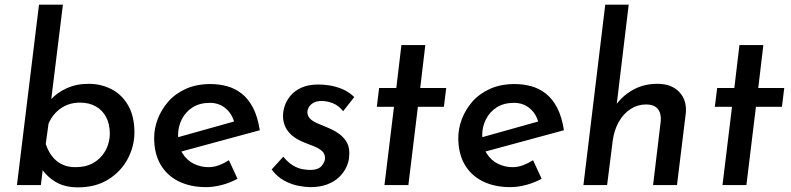

<svg xmlns="http://www.w3.org/2000/svg" viewBox="-20 -797 3407 827"><path d="M316 10Q257 10 217 -15Q177 -40 155 -78L169 -105L156 0H53L148 -777H251L196 -331L198 -367Q224 -397 266.5 -416.5Q309 -436 361 -436Q415 -436 460 -413Q505 -390 532 -343Q559 -296 559 -227Q559 -167 530 -112.5Q501 -58 446.5 -24Q392 10 316 10ZM305 -77Q346 -77 374 -91Q402 -105 419.5 -126.5Q437 -148 445 -173Q453 -198 453 -221Q453 -262 437.5 -292Q422 -322 393 -338.5Q364 -355 325 -355Q277 -355 241.5 -330Q206 -305 189 -264L177 -177Q182 -161 191.5 -143.5Q201 -126 216 -111Q231 -96 253 -86.5Q275 -77 305 -77Z M878 -77Q901 -77 923.5 -85.5Q946 -94 966 -107L1003 -27Q972 -10 936.5 -0.5Q901 9 867 9Q801 9 750.5 -15.5Q700 -40 672 -87.5Q644 -135 644 -203Q644 -244 659.5 -284.5Q675 -325 704.5 -359Q734 -393 780 -414Q826 -435 887 -435Q924 -435 958.5 -425.5Q993 -416 1021.5 -393.5Q1050 -371 1070 -332.5Q1090 -294 1099 -236L745 -140L729 -201L1025 -284L989 -270Q979 -308 951 -331Q923 -354 884 -354Q840 -354 809.5 -334.5Q779 -315 763 -283Q747 -251 747 -215Q747 -167 766 -136.5Q785 -106 815 -91.5Q845 -77 878 -77Z M1316 9Q1297 9 1266.5 3.5Q1236 -2 1205 -18.5Q1174 -35 1150 -67L1200 -122Q1222 -96 1242.5 -84Q1263 -72 1282 -68.5Q1301 -65 1316 -65Q1351 -65 1365.5 -82.5Q1380 -100 1380 -116Q1380 -135 1367 -146.5Q1354 -158 1333.5 -166.5Q1313 -175 1291 -183Q1245 -201 1222 -230Q1199 -259 1199 -298Q1199 -318 1206.5 -341Q1214 -364 1231.5 -385Q1249 -406 1278.5 -419.5Q1308 -433 1352 -433Q1373 -433 1399.5 -429Q1426 -425 1454 -413.5Q1482 -402 1506 -379L1458 -318Q1439 -342 1414.5 -352Q1390 -362 1365 -362Q1344 -362 1330.5 -354.5Q1317 -347 1310.5 -335.5Q1304 -324 1304 -313Q1305 -295 1318 -283.5Q1331 -272 1351.5 -264Q1372 -256 1392 -247Q1421 -235 1442.5 -219Q1464 -203 1475.5 -180.5Q1487 -158 1484 -124Q1483 -101 1472 -77.5Q1461 -54 1441 -34.5Q1421 -15 1390 -3Q1359 9 1316 9Z M1709 -603H1812L1790 -418H1902L1892 -337H1780L1739 0H1636L1677 -337H1603L1613 -418H1687Z M2188 -77Q2211 -77 2233.5 -85.5Q2256 -94 2276 -107L2313 -27Q2282 -10 2246.5 -0.5Q2211 9 2177 9Q2111 9 2060.5 -15.5Q2010 -40 1982 -87.5Q1954 -135 1954 -203Q1954 -244 1969.5 -284.5Q1985 -325 2014.5 -359Q2044 -393 2090 -414Q2136 -435 2197 -435Q2234 -435 2268.5 -425.5Q2303 -416 2331.5 -393.5Q2360 -371 2380 -332.5Q2400 -294 2409 -236L2055 -140L2039 -201L2335 -284L2299 -270Q2289 -308 2261 -331Q2233 -354 2194 -354Q2150 -354 2119.5 -334.5Q2089 -315 2073 -283Q2057 -251 2057 -215Q2057 -167 2076 -136.5Q2095 -106 2125 -91.5Q2155 -77 2188 -77Z M2631 -342Q2659 -383 2705.5 -409.5Q2752 -436 2812 -436Q2872 -436 2905.5 -401Q2939 -366 2934 -310L2896 0H2793L2826 -275Q2829 -307 2814 -327Q2799 -347 2762 -347Q2726 -347 2695.5 -327Q2665 -307 2645 -271.5Q2625 -236 2619 -190L2595 0H2493L2587 -777H2688L2633 -320Z M3165 -603H3268L3246 -418H3358L3348 -337H3236L3195 0H3092L3133 -337H3059L3069 -418H3143Z"/></svg>

Font: Josefin Sans Medium
Style: Italic
Weight: 500
Italic angle: -7°
Designer: Santiago Orozco
Foundry: Typemade
Version: Version 2.000